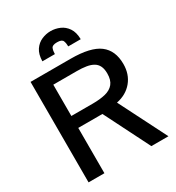

<svg xmlns="http://www.w3.org/2000/svg" viewBox="-214 -1054 1086 1183"><g transform="rotate(-30 328.5 -462.0)"><path d="M65.4 0V-714.8H350.6Q492.2 -714.8 554.2 -667.7Q616.2 -620.6 616.2 -524.4Q616.2 -452.1 575.2 -402.3Q534.2 -352.5 462.9 -337.9L633.8 0H512.2L350.1 -322.3H178.2V0ZM178.2 -407.2H330.6Q382.8 -407.2 421.1 -416.7Q459.5 -426.3 480.2 -451.7Q501 -477.1 501 -523.4Q501 -556.2 490.7 -576.9Q480.5 -597.7 460.4 -609.1Q440.4 -620.6 411.6 -625.2Q382.8 -629.9 346.2 -629.9H178.2ZM191.9 -788.1Q192.9 -837.9 213.1 -867.7Q233.4 -897.5 264.4 -910.9Q295.4 -924.3 328.1 -924.3Q361.3 -924.3 392.3 -910.9Q423.3 -897.5 443.6 -867.7Q463.9 -837.9 464.8 -788.1H376Q376 -810.5 369.4 -827.6Q362.8 -844.7 328.1 -844.7Q293.9 -844.7 287.4 -827.6Q280.8 -810.5 280.8 -788.1Z"/></g></svg>

Font: Pontano Sans
Style: Bold
Weight: 700
Designer: Vernon Adams
Foundry: Vernon Adams
Version: Version 2.001